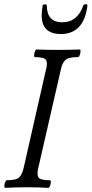

<svg xmlns="http://www.w3.org/2000/svg" viewBox="-20 -908 444 931"><path d="M5 3Q1 3 1 -6Q1 -15 5 -24.5Q9 -34 13 -34Q59 -34 73 -48Q87 -62 94 -91L204 -575Q211 -602 203.5 -616.5Q196 -631 149 -631Q145 -631 145.5 -640.5Q146 -650 149.5 -659Q153 -668 157 -668Q183 -667 209.5 -666.5Q236 -666 261 -666Q287 -666 313.5 -666.5Q340 -667 366 -668Q371 -668 370.5 -659Q370 -650 366.5 -640.5Q363 -631 358 -631Q311 -631 296.5 -616.5Q282 -602 276 -575L165 -91Q158 -62 166.5 -48Q175 -34 222 -34Q227 -34 226.5 -24.5Q226 -15 222.5 -6Q219 3 214 3Q162 0 110 0Q58 0 5 3ZM275 -743Q182 -743 182 -834Q182 -845 183.5 -857Q185 -869 187 -882Q188 -887 197.5 -887Q207 -887 207 -882Q207 -800 282 -800Q320 -800 345.5 -821.5Q371 -843 384 -882Q386 -887 395.5 -887.5Q405 -888 404 -880Q386 -743 275 -743Z"/></svg>

Font: Junicode Two Beta Condensed
Style: Italic
Weight: 400
Width: 3
Italic angle: -9°
Version: Version 1.053; ttfautohint (v1.8.4)